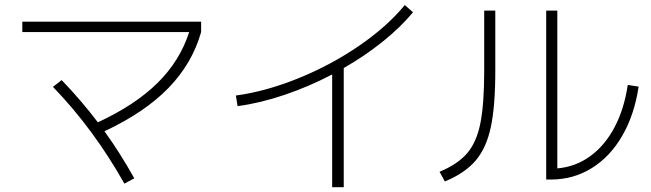

<svg xmlns="http://www.w3.org/2000/svg" viewBox="-20 -746 2633 777"><path d="M194.3 -394.5 229.5 -421.9Q309.6 -338.9 376 -251Q526.9 -320.8 617.4 -410.2Q708 -499.5 745.6 -616.2H70.3V-658.2H793.9V-616.2Q757.8 -488.8 661.4 -389.6Q564.9 -290.5 402.8 -214.8Q466.8 -126 523.4 -24.4L483.4 -2.9Q358.9 -224.1 194.3 -394.5Z M1618.2 -725.6 1651.4 -696.3Q1600.6 -635.3 1528.6 -577.4Q1456.5 -519.5 1371.1 -470.7V11.7H1324.2V-444.8Q1230.5 -395.5 1131.6 -362.1Q1032.7 -328.6 941.4 -316.4L934.6 -359.4Q1056.2 -376 1187.5 -429.2Q1318.8 -482.4 1432.9 -560.5Q1546.9 -638.7 1618.2 -725.6Z M2190.4 -703.1H2235.4V-64.5Q2308.6 -70.8 2367.9 -113.5Q2427.2 -156.2 2466.6 -230.2Q2505.9 -304.2 2520.5 -402.3L2564.5 -395.5Q2547.4 -281.7 2498.3 -196.8Q2449.2 -111.8 2374.8 -65.7Q2300.3 -19.5 2210 -19.5H2190.4ZM1939.5 -460.9V-703.1H1984.4V-459Q1984.4 -315.4 1966.1 -230.7Q1947.8 -146 1904.3 -95.5Q1860.8 -44.9 1780.3 -11.7L1758.8 -50.8Q1832.5 -81.5 1870.6 -126Q1908.7 -170.4 1924.1 -247.6Q1939.5 -324.7 1939.5 -460.9Z"/></svg>

Font: Pretendard GOV ExtraLight
Style: Regular
Weight: 200
Designer: Base glyphs from Inter by Rasmus Andersson; Hangeul glyphs from Noto Sans CJK(Source Han Sans) by Jang Soo-young and Kan
Foundry: Kil Hyung-jin
Version: Version 1.309